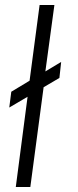

<svg xmlns="http://www.w3.org/2000/svg" viewBox="-20 -746 310 766"><path d="M224 -499 217 -435 154 -398 101 0H43L90 -360L17 -317L25 -380L98 -424L138 -726H197L161 -461Z"/></svg>

Font: Bellota Text
Style: Italic
Weight: 400
Italic angle: -7.5°
Designer: Kemie Guaida
Foundry: Kemie Guaida
Version: Version 4.001